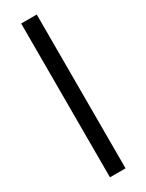

<svg xmlns="http://www.w3.org/2000/svg" viewBox="-221 -745 695 911"><g transform="rotate(-30 126.5 -289.5)"><path d="M169.9 131.8H84.5V-710.9H169.9Z"/></g></svg>

Font: Vazir
Style: Bold
Weight: 700
Designer: Saber Rastikerdar
Foundry: Saber Rastikerdar
Version: Version 30.0.0